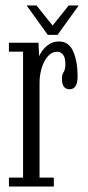

<svg xmlns="http://www.w3.org/2000/svg" viewBox="-20 -679 319 699"><path d="M12.5 0V-32.5H64V-491H12.5V-523.5H120L122.5 -473Q123.5 -478.5 132.2 -491.8Q141 -505 156.8 -516.5Q172.5 -528 195 -528Q231 -528 246.8 -491.2Q262.5 -454.5 262.5 -401Q262.5 -354 233.5 -354Q205.5 -354 205.5 -392Q205.5 -408 211.8 -416.8Q218 -425.5 218 -446.5Q218 -469.5 209.5 -480Q201 -490.5 188 -490.5Q168.5 -490.5 154 -473.8Q139.5 -457 131.8 -431.2Q124 -405.5 124 -378.5V-32.5H176V0ZM154 -552 77 -659H113L171.5 -586L230 -659H266.5L189.5 -552Z"/></svg>

Font: Imbue 10pt Light
Style: Regular
Weight: 300
Designer: Tyler Finck
Foundry: Etcetera Type Company
Version: Version 1.102; ttfautohint (v1.8.3)